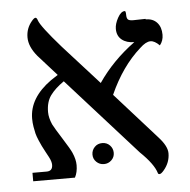

<svg xmlns="http://www.w3.org/2000/svg" viewBox="-47 -639 694 701"><g transform="rotate(-5 300.0 -288.0)"><path d="M508 -553 509 -551Q535 -551 550 -534.5Q565 -518 565 -490Q565 -468 552 -452Q534 -470 519 -470Q502 -470 480 -449Q411 -388 366 -287L518 -117Q549 -83 549 -57Q549 -23 526 4Q516 16 510 16Q505 16 504 12Q494 -22 445 -69L191 -352Q158 -329 141 -305.5Q124 -282 124 -245Q124 -224 135 -199Q142 -185 168 -144Q194 -103 200 -89Q211 -64 211 -43Q211 -17 201 2H48V-29H100Q122 -29 122 -52Q122 -64 113 -81Q112 -82 102.5 -100.5Q93 -119 90.5 -123.5Q88 -128 81 -144.5Q74 -161 71.5 -171Q69 -181 66.5 -196Q64 -211 64 -226Q64 -302 145 -360L171 -377L103 -453Q73 -489 73 -523Q73 -556 94 -581Q103 -592 108 -592Q113 -592 116 -582Q123 -560 194 -479L325 -334Q378 -412 460 -472Q432 -472 414.5 -486Q397 -500 397 -526Q397 -544 409 -566Q421 -588 435 -588Q439 -588 439 -574Q439 -561 444 -556.5Q449 -552 463 -552ZM338.5 -49Q327 -38 311 -38Q295 -38 283.5 -49Q272 -60 272 -76Q272 -92 283 -103.5Q294 -115 311 -115Q328 -115 339 -103.5Q350 -92 350 -76Q350 -60 338.5 -49Z"/></g></svg>

Font: Libra Serif Modern
Style: Regular
Weight: 400
Designer: Stefan Peev, Context Ltd
Foundry: Stefan Peev, Context Ltd
Version: Version 1.000